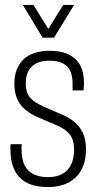

<svg xmlns="http://www.w3.org/2000/svg" viewBox="-20 -743 398 775"><path d="M174 12Q133 12 104 1.5Q75 -9 57 -29Q39 -49 30.5 -77Q22 -105 22 -141Q22 -146 22 -151.5Q22 -157 23 -161H68Q67 -156 67 -150.5Q67 -145 67 -140Q67 -101 79 -76.5Q91 -52 115 -40Q139 -28 174 -28Q209 -28 232.5 -41.5Q256 -55 267.5 -79.5Q279 -104 279 -140Q279 -178 262.5 -199Q246 -220 220 -232Q194 -244 165 -256Q140 -266 117 -277.5Q94 -289 76 -306Q58 -323 48 -347Q38 -371 38 -407Q38 -437 47.5 -461.5Q57 -486 74.5 -503Q92 -520 119 -529Q146 -538 180 -538Q219 -538 245.5 -528Q272 -518 288.5 -500.5Q305 -483 312 -459Q319 -435 319 -407Q319 -400 318.5 -393Q318 -386 317 -378H273V-406Q273 -435 264 -455.5Q255 -476 234.5 -487Q214 -498 180 -498Q153 -498 135 -491Q117 -484 105.5 -471.5Q94 -459 89 -442Q84 -425 84 -405Q84 -372 98 -353.5Q112 -335 135.5 -323Q159 -311 185 -300Q209 -290 234 -279Q259 -268 280 -251Q301 -234 314 -207.5Q327 -181 327 -140Q327 -102 316 -73.5Q305 -45 284.5 -26Q264 -7 236 2.5Q208 12 174 12ZM72 -723H115L188 -605H162L235 -723H279L198 -591H152Z"/></svg>

Font: Archivo Condensed Thin
Style: Regular
Weight: 250
Width: 3
Designer: Hector Gatti
Foundry: Omnibus-Type
Version: Version 2.001